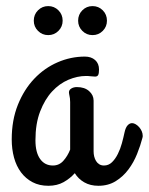

<svg xmlns="http://www.w3.org/2000/svg" viewBox="-20 -576 484 624"><path d="M317.9 -38.1Q333 -38.1 344 -48.8Q355 -59.6 363 -75.7Q371.1 -91.8 376.2 -110.6Q381.3 -129.4 384.8 -146Q388.2 -161.6 394.8 -168.7Q401.4 -175.8 409.2 -175.8Q415 -175.8 421.1 -172.1Q427.2 -168.5 432.4 -162.6Q437.5 -156.7 440.7 -149.4Q443.8 -142.1 443.8 -134.8Q443.8 -133.8 443.8 -132.3Q443.8 -130.9 442.9 -127.9Q436.5 -103 425.5 -75.7Q414.6 -48.3 397.5 -25.4Q380.4 -2.4 356.2 12.7Q332 27.8 299.8 27.8Q273.4 27.8 253.9 16.6Q234.4 5.4 223.1 -13.2Q208 3.9 186.8 15.9Q165.5 27.8 137.2 27.8Q107.9 27.8 85.7 16.1Q63.5 4.4 48.3 -15.9Q33.2 -36.1 25.6 -63.7Q18.1 -91.3 18.1 -123Q18.1 -185.5 38.1 -235.4Q58.1 -285.2 91.3 -320.1Q124.5 -355 167.2 -373.5Q210 -392.1 255.9 -392.1Q276.4 -392.1 289.1 -380.9Q301.8 -369.6 301.8 -350.1Q301.8 -337.4 299.1 -332.3Q296.4 -327.1 289.1 -327.1Q282.2 -327.1 274.9 -328.1Q267.6 -329.1 259.8 -329.1Q231.4 -329.1 202.1 -316.7Q172.9 -304.2 149.2 -278.6Q125.5 -252.9 110.4 -213.6Q95.2 -174.3 95.2 -120.1Q95.2 -80.6 110.4 -59.3Q125.5 -38.1 151.9 -38.1Q172.4 -38.1 186 -53.5Q199.7 -68.8 208 -89.8V-244.1Q208 -251.5 207.3 -256.3Q206.5 -261.2 205.8 -264.6Q205.1 -268.1 204.6 -270.8Q204.1 -273.4 204.1 -275.9Q204.1 -283.7 211.7 -288.3Q219.2 -293 230 -293Q254.9 -293 269.5 -280Q284.2 -267.1 284.2 -249V-84Q284.2 -75.7 286.1 -67.6Q288.1 -59.6 292 -53Q295.9 -46.4 302.5 -42.2Q309.1 -38.1 317.9 -38.1ZM89.8 -508.8Q89.8 -528.8 103.5 -542.5Q117.2 -556.2 136.7 -556.2Q156.2 -556.2 169.9 -542.5Q183.6 -528.8 183.6 -508.8Q183.6 -489.3 169.9 -475.6Q156.2 -461.9 136.7 -461.9Q117.2 -461.9 103.5 -475.6Q89.8 -489.3 89.8 -508.8ZM233.9 -508.8Q233.9 -528.8 247.6 -542.5Q261.2 -556.2 280.8 -556.2Q300.3 -556.2 314 -542.5Q327.6 -528.8 327.6 -508.8Q327.6 -489.3 314 -475.6Q300.3 -461.9 280.8 -461.9Q261.2 -461.9 247.6 -475.6Q233.9 -489.3 233.9 -508.8Z"/></svg>

Font: Grand Hotel
Style: Regular
Weight: 400
Designer: Brian J. Bonislawsky & Jim Lyles for Astigmatic (AOETI)
Foundry: Astigmatic (AOETI)
Version: Version 001.000